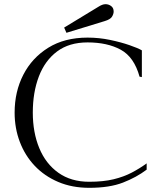

<svg xmlns="http://www.w3.org/2000/svg" viewBox="-20 -889 752 919"><path d="M682 -107V-77Q633 -40 568.5 -15Q504 10 407 10Q325 10 259 -18Q193 -46 146.5 -95Q100 -144 75 -209.5Q50 -275 50 -350Q50 -450 91.5 -531Q133 -612 211 -660.5Q289 -709 399 -709Q454 -709 506.5 -698Q559 -687 599.5 -673Q640 -659 659 -648V-520L648 -522Q622 -616 558 -651Q494 -686 399 -686Q311 -686 253 -642.5Q195 -599 166 -523Q137 -447 137 -350Q137 -255 168 -180Q199 -105 259.5 -62Q320 -19 407 -19Q475 -19 524 -31Q573 -43 611 -63Q649 -83 682 -107ZM485 -869Q500 -869 512 -860Q524 -851 524 -834Q524 -822 516 -809Q508 -796 481 -788L298 -732L287 -757L450 -856Q470 -869 485 -869Z"/></svg>

Font: Gilda Display
Style: Regular
Weight: 400
Designer: Eduardo Rodriguez Tunni
Foundry: Eduardo Rodriguez Tunni
Version: Version 1.002; ttfautohint (v1.8.4.7-5d5b);gftools[0.9.22]